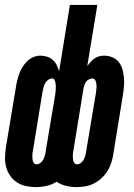

<svg xmlns="http://www.w3.org/2000/svg" viewBox="-26 -755 546 783"><path d="M122 8Q101 8 81 4Q61 0 44.5 -10.5Q28 -21 16.5 -37Q5 -53 -0.5 -72Q-6 -91 -5.5 -112Q-5 -133 -2 -154L39 -400Q41 -414 44.5 -428Q48 -442 53 -455.5Q58 -469 66 -482Q74 -495 85 -505.5Q96 -516 110 -522Q124 -528 138 -528Q152 -528 165.5 -524Q179 -520 189 -511Q199 -502 205 -490Q211 -478 215 -464L259 -735H371L330 -486Q337 -495 344 -503Q351 -511 360 -517Q369 -523 379 -525.5Q389 -528 399 -528Q417 -528 433 -521Q449 -514 459 -501Q469 -488 473.5 -471.5Q478 -455 479.5 -437.5Q481 -420 479.5 -402Q478 -384 475 -366L435 -120Q432 -103 426 -86Q420 -69 410 -54Q400 -39 386 -26.5Q372 -14 355.5 -6Q339 2 321.5 5Q304 8 287 8Q265 8 243.5 3Q222 -2 205 -14Q186 -2 164.5 3Q143 8 122 8ZM288 -85Q296 -85 303.5 -90.5Q311 -96 315 -103.5Q319 -111 321.5 -119Q324 -127 325 -136L366 -381Q367 -389 367.5 -397Q368 -405 367 -413Q366 -421 362.5 -428Q359 -435 351 -435Q345 -435 338 -432Q331 -429 326.5 -423.5Q322 -418 319.5 -411Q317 -404 315 -397L273 -139Q271 -131 271 -123Q271 -115 271.5 -107Q272 -99 276 -92Q280 -85 288 -85ZM123 -85Q131 -85 138.5 -90.5Q146 -96 150 -103.5Q154 -111 156.5 -119Q159 -127 160 -136L199 -368Q200 -374 200.5 -380.5Q201 -387 201.5 -393.5Q202 -400 201.5 -406Q201 -412 200 -418Q199 -424 196 -429.5Q193 -435 186 -435Q178 -435 170.5 -429.5Q163 -424 158.5 -416.5Q154 -409 152 -401Q150 -393 148 -384L108 -139Q106 -131 106 -123Q106 -115 106.5 -107Q107 -99 111 -92Q115 -85 123 -85Z"/></svg>

Font: Iosevka Heavy Oblique
Style: Regular
Weight: 900
Italic angle: -9°
Monospace: yes
Designer: Belleve Invis
Foundry: Belleve Invis
Version: Version 32.5.0; ttfautohint (v1.8.4)